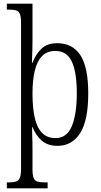

<svg xmlns="http://www.w3.org/2000/svg" viewBox="-20 -780 547 1040"><path d="M17 240V208H27Q52 208 66.5 203.5Q81 199 87.5 183Q94 167 94 134V-657Q94 -689 87.5 -704.5Q81 -720 66.5 -724Q52 -728 27 -728H17V-760H156V-568Q156 -547 155.5 -521.5Q155 -496 154 -474Q153 -452 153 -440H156Q174 -488 205.5 -517Q237 -546 290 -546Q373 -546 415.5 -481Q458 -416 458 -274Q458 -127 414 -58.5Q370 10 291 10Q239 10 206.5 -18Q174 -46 156 -92H154Q154 -88 154 -76Q154 -64 154.5 -48Q155 -32 155.5 -13Q156 6 156 25V137Q156 169 162.5 184.5Q169 200 184 204Q199 208 224 208H238V240ZM281 -32Q342 -32 369 -96.5Q396 -161 396 -275Q396 -389 369 -446.5Q342 -504 280 -504Q235 -504 208 -476.5Q181 -449 168.5 -397.5Q156 -346 156 -274Q156 -199 167.5 -145Q179 -91 206.5 -61.5Q234 -32 281 -32Z"/></svg>

Font: Noto Serif Ethiopic Condensed Light
Style: Regular
Weight: 300
Width: 3
Designer: Monotype Design Team
Foundry: Monotype Imaging Inc.
Version: Version 2.102